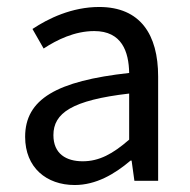

<svg xmlns="http://www.w3.org/2000/svg" viewBox="-20 -518 545 550"><path d="M194 12C255 12 308 -19 354 -58H357L365 0H433V-299C433 -419 382 -498 264 -498C186 -498 118 -465 73 -435L105 -379C143 -404 194 -429 250 -429C329 -429 349 -370 350 -309C142 -286 52 -234 52 -126C52 -38 113 12 194 12ZM217 -56C170 -56 133 -77 133 -131C133 -194 186 -231 350 -250V-118C303 -77 264 -56 217 -56Z"/></svg>

Font: DAIFUKU Sans
Style: Regular
Weight: 400
Designer: Original font ‘Source Han Sans JP’ : Paul D. Hunt
Foundry: Daifuku
Version: Version 1.000